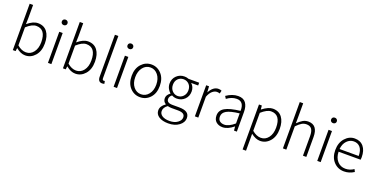

<svg xmlns="http://www.w3.org/2000/svg" viewBox="-24 -1818 6062 3094"><g transform="rotate(20 3007.5 -270.5)"><path d="M314.5 12.7Q235.4 12.7 156.2 -53.7H154.3L147.5 0H99.6V-794.9H158.2V-567.4L155.3 -464.8Q252 -546.9 335 -546.9Q438.5 -546.9 493.7 -474.1Q548.8 -401.4 548.8 -275.4Q548.8 -143.6 480.5 -65.4Q412.1 12.7 314.5 12.7ZM308.6 -38.1Q386.7 -38.1 437 -103.5Q487.3 -168.9 487.3 -275.4Q487.3 -496.1 324.2 -496.1Q251 -496.1 158.2 -411.1V-102.5Q231.4 -38.1 308.6 -38.1Z M702.1 0V-533.2H760.7V0ZM683.6 -704.1Q683.6 -726.6 697.3 -739.3Q710.9 -752 732.4 -752Q752.9 -752 767.1 -738.8Q781.2 -725.6 781.2 -704.1Q781.2 -683.6 767.1 -670.9Q752.9 -658.2 732.4 -658.2Q711.9 -658.2 697.8 -670.9Q683.6 -683.6 683.6 -704.1Z M1173.8 12.7Q1094.7 12.7 1015.6 -53.7H1013.7L1006.8 0H959V-794.9H1017.6V-567.4L1014.6 -464.8Q1111.3 -546.9 1194.3 -546.9Q1297.9 -546.9 1353 -474.1Q1408.2 -401.4 1408.2 -275.4Q1408.2 -143.6 1339.8 -65.4Q1271.5 12.7 1173.8 12.7ZM1168 -38.1Q1246.1 -38.1 1296.4 -103.5Q1346.7 -168.9 1346.7 -275.4Q1346.7 -496.1 1183.6 -496.1Q1110.4 -496.1 1017.6 -411.1V-102.5Q1090.8 -38.1 1168 -38.1Z M1632.8 12.7Q1561.5 12.7 1561.5 -79.1V-794.9H1620.1V-73.2Q1620.1 -37.1 1643.6 -37.1Q1652.3 -37.1 1663.1 -39.1L1671.9 6.8Q1652.3 12.7 1632.8 12.7Z M1828.1 0V-533.2H1886.7V0ZM1809.6 -704.1Q1809.6 -726.6 1823.2 -739.3Q1836.9 -752 1858.4 -752Q1878.9 -752 1893.1 -738.8Q1907.2 -725.6 1907.2 -704.1Q1907.2 -683.6 1893.1 -670.9Q1878.9 -658.2 1858.4 -658.2Q1837.9 -658.2 1823.7 -670.9Q1809.6 -683.6 1809.6 -704.1Z M2041 -265.6Q2041 -394.5 2111.3 -470.7Q2181.6 -546.9 2282.2 -546.9Q2382.8 -546.9 2453.1 -470.7Q2523.4 -394.5 2523.4 -265.6Q2523.4 -137.7 2453.6 -62.5Q2383.8 12.7 2282.2 12.7Q2180.7 12.7 2110.8 -62.5Q2041 -137.7 2041 -265.6ZM2462.9 -265.6Q2462.9 -367.2 2411.6 -431.6Q2360.4 -496.1 2282.2 -496.1Q2204.1 -496.1 2153.3 -431.6Q2102.5 -367.2 2102.5 -265.6Q2102.5 -164.1 2153.3 -100.6Q2204.1 -37.1 2282.2 -37.1Q2360.4 -37.1 2411.6 -101.1Q2462.9 -165 2462.9 -265.6Z M2854.5 253.9Q2753.9 253.9 2693.8 214.8Q2633.8 175.8 2633.8 108.4Q2633.8 36.1 2713.9 -18.6V-24.4Q2666 -51.8 2666 -110.4Q2666 -166 2725.6 -209V-212.9Q2697.3 -236.3 2677.2 -274.9Q2657.2 -313.5 2657.2 -358.4Q2657.2 -440.4 2712.4 -493.7Q2767.6 -546.9 2847.7 -546.9Q2885.7 -546.9 2918.9 -533.2H3101.6V-485.4H2981.4Q3036.1 -437.5 3036.1 -357.4Q3036.1 -275.4 2981.9 -222.2Q2927.7 -168.9 2847.7 -168.9Q2801.8 -168.9 2761.7 -191.4Q2719.7 -160.2 2719.7 -117.2Q2719.7 -49.8 2820.3 -49.8H2931.6Q3022.5 -49.8 3066.4 -20Q3110.4 9.8 3110.4 73.2Q3110.4 145.5 3039.1 199.7Q2967.8 253.9 2854.5 253.9ZM2980.5 -358.4Q2980.5 -422.9 2941.9 -461.4Q2903.3 -500 2847.7 -500Q2791 -500 2752.9 -461.4Q2714.8 -422.9 2714.8 -358.4Q2714.8 -294.9 2753.9 -253.9Q2793 -212.9 2847.7 -212.9Q2902.3 -212.9 2941.4 -253.9Q2980.5 -294.9 2980.5 -358.4ZM2861.3 210Q2945.3 210 2998.5 170.9Q3051.8 131.8 3051.8 81.1Q3051.8 40 3021.5 21.5Q2991.2 2.9 2930.7 2.9H2822.3Q2795.9 2.9 2754.9 -5.9Q2689.5 40 2689.5 100.6Q2689.5 150.4 2734.9 180.2Q2780.3 210 2861.3 210Z M3221.7 0V-533.2H3270.5L3277.3 -433.6H3279.3Q3339.8 -546.9 3429.7 -546.9Q3461.9 -546.9 3484.4 -535.2L3471.7 -483.4Q3449.2 -492.2 3422.9 -492.2Q3383.8 -492.2 3345.7 -460Q3307.6 -427.7 3280.3 -358.4V0Z M3698.2 12.7Q3630.9 12.7 3587.4 -24.9Q3543.9 -62.5 3543.9 -133.8Q3543.9 -221.7 3624.5 -268.1Q3705.1 -314.5 3883.8 -335Q3887.7 -496.1 3761.7 -496.1Q3674.8 -496.1 3593.8 -434.6L3567.4 -476.6Q3668.9 -546.9 3769.5 -546.9Q3859.4 -546.9 3900.4 -490.2Q3941.4 -433.6 3941.4 -337.9V0H3892.6L3886.7 -68.4H3884.8Q3786.1 12.7 3698.2 12.7ZM3710.9 -36.1Q3787.1 -36.1 3883.8 -119.1V-292Q3730.5 -274.4 3666 -237.3Q3601.6 -200.2 3601.6 -136.7Q3601.6 -85 3632.3 -60.5Q3663.1 -36.1 3710.9 -36.1Z M4127 238.3V-533.2H4175.8L4182.6 -467.8H4184.6Q4287.1 -546.9 4362.3 -546.9Q4465.8 -546.9 4521 -474.1Q4576.2 -401.4 4576.2 -275.4Q4576.2 -143.6 4507.8 -65.4Q4439.5 12.7 4341.8 12.7Q4266.6 12.7 4184.6 -51.8L4185.5 45.9V238.3ZM4335.9 -38.1Q4414.1 -38.1 4464.4 -103.5Q4514.6 -168.9 4514.6 -275.4Q4514.6 -496.1 4351.6 -496.1Q4281.2 -496.1 4185.5 -411.1V-102.5Q4261.7 -38.1 4335.9 -38.1Z M4731.4 0V-794.9H4790V-567.4L4789.1 -451.2Q4835 -497.1 4877.4 -522Q4919.9 -546.9 4970.7 -546.9Q5132.8 -546.9 5132.8 -340.8V0H5075.2V-333Q5075.2 -417 5047.4 -456.1Q5019.5 -495.1 4958 -495.1Q4914.1 -495.1 4876.5 -472.7Q4838.9 -450.2 4790 -399.4V0Z M5320.3 0V-533.2H5378.9V0ZM5301.8 -704.1Q5301.8 -726.6 5315.4 -739.3Q5329.1 -752 5350.6 -752Q5371.1 -752 5385.3 -738.8Q5399.4 -725.6 5399.4 -704.1Q5399.4 -683.6 5385.3 -670.9Q5371.1 -658.2 5350.6 -658.2Q5330.1 -658.2 5315.9 -670.9Q5301.8 -683.6 5301.8 -704.1Z M5781.2 12.7Q5674.8 12.7 5604 -63Q5533.2 -138.7 5533.2 -265.6Q5533.2 -390.6 5603 -468.8Q5672.9 -546.9 5767.6 -546.9Q5864.3 -546.9 5918.9 -481.4Q5973.6 -416 5973.6 -298.8Q5973.6 -275.4 5970.7 -256.8H5592.8Q5594.7 -158.2 5647.9 -97.2Q5701.2 -36.1 5787.1 -36.1Q5865.2 -36.1 5929.7 -82L5951.2 -39.1Q5870.1 12.7 5781.2 12.7ZM5592.8 -302.7H5920.9Q5920.9 -397.5 5880.4 -447.3Q5839.8 -497.1 5768.6 -497.1Q5701.2 -497.1 5650.9 -444.3Q5600.6 -391.6 5592.8 -302.7Z"/></g></svg>

Font: Bpmf Zihi Sans Light
Style: Light
Weight: 300
Foundry: But Ko
Version: Version 1.320